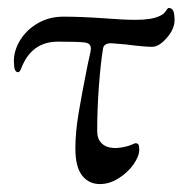

<svg xmlns="http://www.w3.org/2000/svg" viewBox="-20 -450 460 484"><path d="M170 -76Q170 -117 178.5 -167Q187 -217 201 -287Q209 -321 209 -327Q209 -335 205 -338.5Q201 -342 193 -343Q177 -345 126 -345Q60 -345 34 -279Q30 -268 26 -268Q20 -268 17.5 -274.5Q15 -281 15 -296Q15 -323 31 -349Q47 -375 75.5 -391.5Q104 -408 140 -408Q183 -408 241 -404Q291 -400 322 -400Q361 -400 381 -409Q393 -414 398 -422Q403 -430 405 -430Q413 -430 416.5 -423Q420 -416 420 -399Q420 -377 400.5 -354.5Q381 -332 363 -332Q343 -332 297 -338L260 -341Q243 -341 240 -329Q234 -294 229.5 -235Q225 -176 225 -119Q225 -100 236 -89Q247 -78 266 -77Q281 -76 303 -82Q312 -85 316 -87Q320 -89 321 -89Q327 -89 329 -85.5Q331 -82 331 -73Q331 -56 316.5 -35.5Q302 -15 279 -0.5Q256 14 232 14Q204 14 187 -7.5Q170 -29 170 -76Z"/></svg>

Font: EB Garamond
Style: Regular
Weight: 400
Designer: Georg Duffner and Octavio Pardo
Foundry: Georg Duffner
Version: Version 1.000; ttfautohint (v1.6)